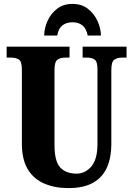

<svg xmlns="http://www.w3.org/2000/svg" viewBox="-20 -953 682 983"><path d="M330 10Q261 10 207 -13Q153 -36 122.5 -86Q92 -136 92 -218V-599Q92 -638 76.5 -648Q61 -658 39 -658H14V-714H336V-658H312Q290 -658 274.5 -647.5Q259 -637 259 -595V-210Q259 -127 288.5 -95.5Q318 -64 372 -64Q416 -64 447.5 -100.5Q479 -137 479 -216V-599Q479 -638 464.5 -648Q450 -658 427 -658H403V-714H628V-658H603Q581 -658 565.5 -647.5Q550 -637 550 -595V-214Q550 -147 528 -96.5Q506 -46 457.5 -18Q409 10 330 10ZM206 -771Q207 -809 223.5 -846Q240 -883 272 -908Q304 -933 351 -933Q398 -933 430 -908Q462 -883 479 -846Q496 -809 497 -771H429Q422 -807 402 -823Q382 -839 351 -839Q320 -839 299.5 -823Q279 -807 273 -771Z"/></svg>

Font: Noto Serif ExtraCondensed Black
Style: Regular
Weight: 900
Width: 2
Designer: Monotype Design Team
Foundry: Monotype Imaging Inc.
Version: Version 2.015; ttfautohint (v1.8.4.7-5d5b)